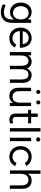

<svg xmlns="http://www.w3.org/2000/svg" viewBox="1750 -2510 972 4511"><g transform="rotate(90 2235.5 -254.0)"><path d="M76 162 106 97Q132 112 176 126Q220 140 269 140Q346 140 391.5 93.5Q437 47 437 -47V-100Q409 -54 365.5 -29Q322 -4 267 -4Q201 -4 149.5 -36Q98 -68 69.5 -125.5Q41 -183 41 -257Q41 -332 69.5 -390Q98 -448 149.5 -480Q201 -512 267 -512Q322 -512 365.5 -486.5Q409 -461 437 -415V-500H517V-48Q517 36 485 94.5Q453 153 397.5 182.5Q342 212 270 212Q207 212 156 196Q105 180 76 162ZM286 -73Q329 -73 363.5 -96.5Q398 -120 417 -162.5Q436 -205 436 -259Q436 -312 417 -353.5Q398 -395 363.5 -418.5Q329 -442 285 -442Q238 -442 201.5 -418.5Q165 -395 144.5 -353.5Q124 -312 124 -259Q124 -205 144.5 -162.5Q165 -120 202 -96.5Q239 -73 286 -73Z M628 -250Q628 -326 659.5 -385.5Q691 -445 747 -478.5Q803 -512 874 -512Q943 -512 994.5 -477.5Q1046 -443 1074 -380Q1102 -317 1102 -235H709Q714 -153 760.5 -107Q807 -61 880 -61Q931 -61 968 -85.5Q1005 -110 1026 -152L1095 -117Q1065 -57 1009 -22.5Q953 12 876 12Q804 12 747.5 -21.5Q691 -55 659.5 -114.5Q628 -174 628 -250ZM1016 -302Q1012 -366 972 -403.5Q932 -441 873 -441Q812 -441 766.5 -403Q721 -365 715 -302Z M1203 -500H1278L1282 -430Q1305 -470 1341 -491Q1377 -512 1425 -512Q1485 -512 1527.5 -483.5Q1570 -455 1589 -399Q1610 -453 1650.5 -482.5Q1691 -512 1747 -512Q1833 -512 1880.5 -455Q1928 -398 1927 -286V0H1847V-256Q1847 -360 1816 -398.5Q1785 -437 1728 -437Q1670 -437 1637.5 -390Q1605 -343 1605 -259V0H1525V-256Q1525 -360 1494 -398.5Q1463 -437 1405 -437Q1347 -437 1315 -390Q1283 -343 1283 -259V0H1203Z M2393 -74Q2368 -32 2328 -10Q2288 12 2235 12Q2144 12 2092 -44.5Q2040 -101 2041 -220V-500H2121V-244Q2121 -140 2156 -101.5Q2191 -63 2256 -63Q2320 -63 2356 -110Q2392 -157 2392 -241V-500H2472V0H2397ZM2338 -668Q2338 -688 2352 -702Q2366 -716 2386 -716Q2406 -716 2420 -702Q2434 -688 2434 -668Q2434 -649 2420 -634.5Q2406 -620 2386 -620Q2366 -620 2352 -634Q2338 -648 2338 -668ZM2139 -716Q2159 -716 2173 -702Q2187 -688 2187 -668Q2187 -649 2173 -634.5Q2159 -620 2139 -620Q2120 -620 2105.5 -634.5Q2091 -649 2091 -668Q2091 -688 2105.5 -702Q2120 -716 2139 -716Z M2647 -133V-429H2560V-500H2647V-656H2727V-500H2877V-429H2727V-141Q2727 -103 2747 -82.5Q2767 -62 2805 -62Q2818 -62 2829.5 -66Q2841 -70 2859 -83L2890 -18Q2864 -2 2843 5Q2822 12 2800 12Q2727 12 2687 -26Q2647 -64 2647 -133Z M2990 -720H3070V0H2990Z M3215 -500H3295V0H3215ZM3206 -666Q3206 -687 3221 -701.5Q3236 -716 3256 -716Q3276 -716 3291 -701.5Q3306 -687 3306 -666Q3306 -646 3291 -631Q3276 -616 3256 -616Q3236 -616 3221 -631Q3206 -646 3206 -666Z M3413 -250Q3413 -326 3445 -385.5Q3477 -445 3533.5 -478.5Q3590 -512 3663 -512Q3735 -512 3792 -478.5Q3849 -445 3879 -386L3807 -354Q3786 -393 3747.5 -415.5Q3709 -438 3661 -438Q3613 -438 3575 -414Q3537 -390 3515.5 -347.5Q3494 -305 3494 -250Q3494 -195 3515.5 -152.5Q3537 -110 3575.5 -86Q3614 -62 3663 -62Q3712 -62 3750.5 -87Q3789 -112 3809 -157L3882 -124Q3852 -60 3795 -24Q3738 12 3665 12Q3592 12 3534.5 -21.5Q3477 -55 3445 -114.5Q3413 -174 3413 -250Z M3983 -720H4063V-426Q4088 -468 4128 -490Q4168 -512 4221 -512Q4312 -512 4364 -455.5Q4416 -399 4415 -280V0H4335V-256Q4335 -360 4300 -398.5Q4265 -437 4200 -437Q4136 -437 4100 -390Q4064 -343 4064 -259H4063V0H3983Z"/></g></svg>

Font: Oak Sans
Style: Regular
Weight: 400
Designer: Erik Kennedy, Walven
Foundry: Erik Kennedy, Walven
Version: Version 1.000